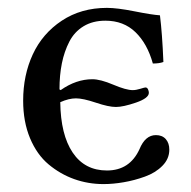

<svg xmlns="http://www.w3.org/2000/svg" viewBox="-20 -460 488 490"><path d="M252.9 -439.9Q278.8 -439.9 322.8 -431.2Q366.7 -422.4 388.2 -420.9Q394 -375 397 -301.8Q386.7 -297.9 370.1 -297.9Q356 -348.6 325.7 -377.9Q295.4 -407.2 249 -407.2Q216.8 -407.2 193.4 -393.1Q169.9 -378.9 157 -353.8Q144 -328.6 137.9 -298.3Q131.8 -268.1 131.8 -231.9L134.8 -230Q174.3 -257.8 215.8 -257.8Q236.3 -257.8 269 -243.9Q301.8 -230 318.8 -230Q327.1 -230 338.1 -233.4Q349.1 -236.8 351.1 -236.8Q355.5 -236.8 357.7 -232.2Q359.9 -227.5 359.9 -223.1Q359.9 -209.5 327.1 -198.2Q294.4 -187 275.9 -187Q257.3 -187 224.6 -198Q191.9 -209 173.8 -209Q155.8 -209 133.8 -199.2Q134.8 -116.2 165.5 -70.6Q196.3 -24.9 252.9 -24.9Q311 -24.9 335.9 -79.1Q350.6 -115.2 377.9 -115.2Q394 -115.2 403.1 -105Q412.1 -94.7 412.1 -78.1Q412.1 -54.7 394.5 -36.9Q377 -19 349.9 -9.3Q322.8 0.5 295.7 5.1Q268.6 9.8 244.1 9.8Q205.1 9.8 169.4 -2.9Q133.8 -15.6 104 -40.5Q74.2 -65.4 56.6 -107.4Q39.1 -149.4 39.1 -203.1Q39.1 -268.1 63.7 -321.3Q88.4 -374.5 137.7 -407.2Q187 -439.9 252.9 -439.9Z"/></svg>

Font: Common Serif News
Style: Regular
Weight: 450
Designer: Philipp H. Poll, Khaled Hosny
Foundry: Stefan Peev, Context Ltd.
Version: Version 1.026